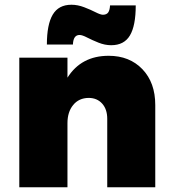

<svg xmlns="http://www.w3.org/2000/svg" viewBox="-20 -786 718 806"><path d="M314 -639.2Q287.6 -639.2 286.1 -599.1H176.8Q176.8 -683.1 201.4 -724.6Q226.1 -766.1 279.8 -766.1Q306.2 -766.1 333.5 -755.6Q360.8 -745.1 381.3 -734.6Q401.9 -724.1 412.1 -724.1Q427.2 -724.1 434.1 -733.6Q440.9 -743.2 441.9 -763.2H549.8Q549.8 -678.2 525.4 -637.2Q501 -596.2 446.8 -596.2Q420.4 -596.2 393.6 -606.9Q366.7 -617.7 345.9 -628.4Q325.2 -639.2 314 -639.2ZM436 -551.8Q523.9 -551.8 577.9 -495.4Q631.8 -439 631.8 -345.2V0H430.2V-287.1Q430.2 -327.6 408.7 -351.3Q387.2 -375 352.1 -375Q311 -374.5 287.1 -345.2Q263.2 -315.9 263.2 -269V0H61V-543.9H263.2V-460Q321.3 -551.8 436 -551.8Z"/></svg>

Font: Montserrat arm ExtraBold
Style: Regular
Weight: 800
Designer: Julieta Ulanovsky
Foundry: Julieta Ulanovsky
Version: Version 6.000;PS 006.000;hotconv 1.0.88;makeotf.lib2.5.64775